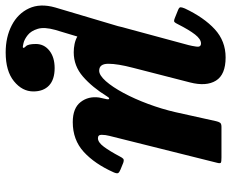

<svg xmlns="http://www.w3.org/2000/svg" viewBox="-98 -484 835 694"><g transform="rotate(90 320.0 -137.5)"><path d="M4 -387.5Q36.5 -456.5 79.2 -495.8Q122 -535 181 -535Q243.5 -535 265 -500Q286.5 -465 271.5 -406.5L218.5 -200Q204 -144.5 204 -111.2Q204 -78 229 -78Q245.5 -78 266.8 -102Q288 -126 309.5 -166Q331 -206 349.2 -255Q367.5 -304 379 -354L411.5 -500.5Q413.5 -509.5 417 -514.8Q420.5 -520 432 -520H543Q557.5 -520 561.2 -518Q565 -516 562 -504.5L464.5 -114.5Q461 -101 460.8 -87.2Q460.5 -73.5 473 -73.5Q488 -73.5 504 -95Q520 -116.5 539 -152.5Q543.5 -161.5 547.5 -165Q551.5 -168.5 562 -165L586.5 -155Q596.5 -151 599 -146.5Q601.5 -142 596.5 -130.5Q566 -62 522.5 -22.2Q479 17.5 415 17.5Q364.5 17.5 342.5 -10.8Q320.5 -39 326 -78L332 -105Q333.5 -113.5 330 -114Q326.5 -114.5 322 -106.5Q289 -53 250.5 -19.5Q212 14 162.5 14Q147.5 14 132.8 11Q118 8 105.5 1L81.5 81Q70.5 120.5 77.8 144.2Q85 168 100 180Q115 192 129 195.5Q143 199 145.5 197.5Q149 195 140.8 187Q132.5 179 132.5 151Q132.5 121 156.5 102Q180.5 83 219.5 83Q261 83 282.5 103.2Q304 123.5 304 160Q304 200 267.2 230Q230.5 260 163 260Q107.5 260 65 238Q22.5 216 3.8 175.8Q-15 135.5 0.5 81L68 -146Q71.5 -162 76.5 -179L136.5 -401Q139.5 -412.5 142 -429.2Q144.5 -446 130.5 -446Q115 -446 98.2 -424.5Q81.5 -403 61 -362.5Q56.5 -353 53 -350Q49.5 -347 38.5 -351.5L10 -363Q0 -367 -0.2 -371.8Q-0.5 -376.5 4 -387.5Z"/></g></svg>

Font: Besley* Narrow
Style: Bold Italic
Weight: 700
Width: 4
Italic angle: -13°
Designer: Owen Earl
Foundry: indestructible type*
Version: Version 3.000; ttfautohint (v1.8.3)